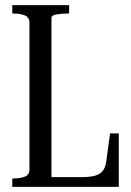

<svg xmlns="http://www.w3.org/2000/svg" viewBox="-20 -730 512 750"><path d="M250 -710H28V-677H34Q58 -677 76.5 -670Q95 -663 95 -641V-68Q95 -47 77 -40Q59 -33 34 -33H28V0H444V-209H410L395 -99Q392 -76 381.5 -62.5Q371 -49 350.5 -43.5Q330 -38 296 -38H181V-661Q181 -670 200.5 -673.5Q220 -677 241 -677H250Z"/></svg>

Font: Roboto Serif 120pt ExtraCondensed
Style: Regular
Weight: 400
Width: 2
Designer: Greg Gazdowicz
Foundry: Commercial Type
Version: Version 1.008